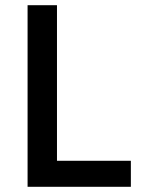

<svg xmlns="http://www.w3.org/2000/svg" viewBox="-20 -718 553 738"><path d="M86 0V-698H199V-100H483V0Z"/></svg>

Font: IBM Plex Thai Medium
Style: Regular
Weight: 500
Designer: Mike Abbink, Paul van der Laan, Pieter van Rosmalen, Ben Mitchell, Mark Frömberg
Foundry: Bold Monday
Version: Version 1.0